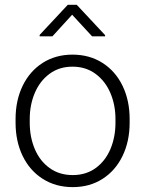

<svg xmlns="http://www.w3.org/2000/svg" viewBox="-20 -764 601 794"><path d="M44.4 0ZM279.8 -538.1Q350.1 -538.1 403.8 -503.9Q457.5 -469.7 486.8 -409.2Q516.1 -348.6 516.1 -272V-256.3Q516.1 -179.7 486.8 -119.1Q457.5 -58.6 404.3 -24.4Q351.1 9.8 280.8 9.8Q210.4 9.8 156.7 -24.4Q103 -58.6 73.7 -119.1Q44.4 -179.7 44.4 -256.3V-272Q44.4 -348.6 73.7 -409.2Q103 -469.7 156.5 -503.9Q210 -538.1 279.8 -538.1ZM280.8 -40Q335.9 -40 376 -69.3Q416 -98.6 436.8 -147.9Q457.5 -197.3 457.5 -256.3V-272Q457.5 -330.1 436.5 -379.4Q415.5 -428.7 375.2 -458.5Q335 -488.3 279.8 -488.3Q224.6 -488.3 184.6 -458.5Q144.5 -428.7 123.8 -379.4Q103 -330.1 103 -272V-256.3Q103 -197.3 123.8 -147.9Q144.5 -98.6 184.8 -69.3Q225.1 -40 280.8 -40ZM414.6 -613.8H360.8L278.3 -703.1L196.8 -613.8H144V-619.6L260.3 -744.1H297.4L414.6 -618.7Z"/></svg>

Font: Heebo Light
Style: Regular
Weight: 300
Designer: Oded Ezer
Foundry: Meir Sadan
Version: Version 2.001; ttfautohint (v1.5.14-ce02) -l 8 -r 50 -G 200 